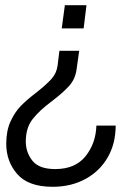

<svg xmlns="http://www.w3.org/2000/svg" viewBox="-20 -531 534 737"><path d="M229 -511H312L301 -422H217ZM4 21Q4 -29 20.5 -65Q37 -101 60 -124.5Q83 -148 121 -177Q160 -208 178.5 -229Q197 -250 201 -279L208 -336H284L274 -265Q269 -228 246.5 -202.5Q224 -177 181 -144Q131 -107 105 -73.5Q79 -40 79 12Q79 54 104.5 86Q130 118 192 118Q269 118 308.5 68.5Q348 19 350 -49H424Q424 20 393.5 73Q363 126 308 156Q253 186 182 186Q89 186 46.5 137.5Q4 89 4 21Z"/></svg>

Font: Chivo Light Italic
Style: Regular
Weight: 300
Italic angle: -8.05°
Designer: Hector Gatti
Foundry: Omnibus-Type
Version: Version 1.007